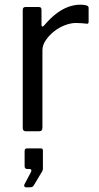

<svg xmlns="http://www.w3.org/2000/svg" viewBox="-20 -560 423 819"><path d="M91 0Q84 0 80.5 -3.5Q77 -7 77 -13V-517Q77 -530 88 -530H146Q157 -530 157 -519V-454Q157 -448 160 -447Q163 -446 168 -451Q194 -482 219.5 -501.5Q245 -521 271 -530.5Q297 -540 323 -540Q358 -540 358 -527V-467Q358 -457 349 -459Q340 -460 328.5 -461Q317 -462 304 -462Q282 -462 257 -452.5Q232 -443 210.5 -426Q189 -409 175 -388Q161 -367 161 -346V-15Q161 0 146 0H91ZM90 239Q86 239 84 235Q82 231 84 227L111 176Q115 169 113.5 165Q112 161 106 161H97Q85 161 85 149V84Q85 73 95 73H154Q163 73 163 82V161Q163 163 162 165.5Q161 168 161 169L124 231Q121 236 117 237.5Q113 239 105 239Z"/></svg>

Font: Libre Franklin
Style: Regular
Weight: 400
Designer: Pablo Impallari, Rodrigo Fuenzalida, Nhung Nguyen
Foundry: Impallari Type
Version: Version 3.000